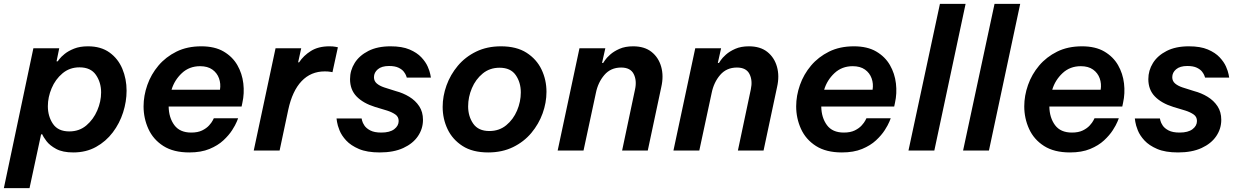

<svg xmlns="http://www.w3.org/2000/svg" viewBox="-42 -780 6412 995"><path d="M-22 195 131 -530H265L251 -462H257Q257 -462 265.5 -473.5Q274 -485 293 -500.5Q312 -516 342 -528Q372 -540 414 -540Q481 -540 525.5 -508Q570 -476 592 -423.5Q614 -371 614 -310Q614 -254 596 -197.5Q578 -141 542.5 -94Q507 -47 455.5 -18.5Q404 10 338 10Q283 10 249.5 -8Q216 -26 199 -48.5Q182 -71 177 -84H171L111 195ZM206 -230Q206 -177 232.5 -138Q259 -99 317 -99Q369 -99 405.5 -130Q442 -161 462 -207.5Q482 -254 482 -301Q482 -353 455 -392Q428 -431 370 -431Q319 -431 282 -400Q245 -369 225.5 -322.5Q206 -276 206 -230Z M939 10Q857 10 804.5 -23.5Q752 -57 727 -112Q702 -167 702 -229Q702 -284 721.5 -339.5Q741 -395 779 -440Q817 -485 872.5 -512.5Q928 -540 1001 -540Q1071 -540 1117 -513Q1163 -486 1188 -442.5Q1213 -399 1219 -347.5Q1225 -296 1214 -247L1210 -228H832Q833 -170 861.5 -131.5Q890 -93 949 -93Q983 -93 1005.5 -104Q1028 -115 1041.5 -130Q1055 -145 1060.5 -156Q1066 -167 1066 -167H1192Q1192 -167 1185 -149.5Q1178 -132 1161 -105.5Q1144 -79 1115.5 -52.5Q1087 -26 1043.5 -8Q1000 10 939 10ZM847 -315H1098Q1103 -346 1093 -374Q1083 -402 1058.5 -419.5Q1034 -437 995 -437Q939 -437 900.5 -401Q862 -365 847 -315Z M1273 0 1386 -530H1519L1503 -457H1508Q1531 -492 1569.5 -516Q1608 -540 1665 -540Q1684 -540 1696.5 -537.5Q1709 -535 1709 -535L1681 -406Q1681 -406 1669.5 -408Q1658 -410 1641 -410Q1569 -410 1521 -359.5Q1473 -309 1452 -212L1407 0Z M1926 10Q1860 10 1818 -8Q1776 -26 1752 -52Q1728 -78 1717.5 -104.5Q1707 -131 1704.5 -148.5Q1702 -166 1702 -166H1832Q1832 -166 1834.5 -155Q1837 -144 1846.5 -129.5Q1856 -115 1877 -104Q1898 -93 1934 -93Q1978 -93 2001 -110.5Q2024 -128 2024 -153Q2024 -175 2006.5 -187Q1989 -199 1964 -207L1901 -226Q1840 -245 1806 -280Q1772 -315 1772 -370Q1772 -415 1796 -453.5Q1820 -492 1867 -516Q1914 -540 1982 -540Q2042 -540 2080.5 -523.5Q2119 -507 2141.5 -483Q2164 -459 2174.5 -435Q2185 -411 2188 -394.5Q2191 -378 2191 -378H2066Q2066 -378 2063 -387Q2060 -396 2051 -408Q2042 -420 2023.5 -429Q2005 -438 1974 -438Q1936 -438 1916 -421Q1896 -404 1896 -380Q1896 -360 1910.5 -347.5Q1925 -335 1949 -327L2009 -308Q2047 -298 2079 -278.5Q2111 -259 2130.5 -229.5Q2150 -200 2150 -159Q2150 -113 2124 -74.5Q2098 -36 2048 -13Q1998 10 1926 10Z M2488 10Q2407 10 2355 -23.5Q2303 -57 2277.5 -110.5Q2252 -164 2252 -226Q2252 -282 2272 -337.5Q2292 -393 2330.5 -439Q2369 -485 2425.5 -512.5Q2482 -540 2554 -540Q2635 -540 2687 -506.5Q2739 -473 2764.5 -419.5Q2790 -366 2790 -304Q2790 -248 2770 -192.5Q2750 -137 2711.5 -91Q2673 -45 2616.5 -17.5Q2560 10 2488 10ZM2494 -101Q2545 -101 2581.5 -131Q2618 -161 2637.5 -207Q2657 -253 2657 -301Q2657 -353 2630.5 -391Q2604 -429 2547 -429Q2496 -429 2459.5 -399Q2423 -369 2403.5 -323Q2384 -277 2384 -229Q2384 -177 2410.5 -139Q2437 -101 2494 -101Z M2848 0 2961 -530H3095L3078 -454H3084Q3084 -454 3092.5 -467Q3101 -480 3120 -497Q3139 -514 3168.5 -527Q3198 -540 3239 -540Q3298 -540 3334.5 -511Q3371 -482 3384.5 -434Q3398 -386 3385 -329L3315 0H3182L3249 -317Q3259 -363 3242 -396.5Q3225 -430 3177 -430Q3123 -430 3090 -391.5Q3057 -353 3046 -298L2982 0Z M3448 0 3561 -530H3695L3678 -454H3684Q3684 -454 3692.5 -467Q3701 -480 3720 -497Q3739 -514 3768.5 -527Q3798 -540 3839 -540Q3898 -540 3934.5 -511Q3971 -482 3984.5 -434Q3998 -386 3985 -329L3915 0H3782L3849 -317Q3859 -363 3842 -396.5Q3825 -430 3777 -430Q3723 -430 3690 -391.5Q3657 -353 3646 -298L3582 0Z M4321 10Q4239 10 4186.5 -23.5Q4134 -57 4109 -112Q4084 -167 4084 -229Q4084 -284 4103.5 -339.5Q4123 -395 4161 -440Q4199 -485 4254.5 -512.5Q4310 -540 4383 -540Q4453 -540 4499 -513Q4545 -486 4570 -442.5Q4595 -399 4601 -347.5Q4607 -296 4596 -247L4592 -228H4214Q4215 -170 4243.5 -131.5Q4272 -93 4331 -93Q4365 -93 4387.5 -104Q4410 -115 4423.5 -130Q4437 -145 4442.5 -156Q4448 -167 4448 -167H4574Q4574 -167 4567 -149.5Q4560 -132 4543 -105.5Q4526 -79 4497.5 -52.5Q4469 -26 4425.5 -8Q4382 10 4321 10ZM4229 -315H4480Q4485 -346 4475 -374Q4465 -402 4440.5 -419.5Q4416 -437 4377 -437Q4321 -437 4282.5 -401Q4244 -365 4229 -315Z M4666 0 4829 -760H4962L4800 0Z M4949 0 5112 -760H5245L5083 0Z M5503 10Q5421 10 5368.5 -23.5Q5316 -57 5291 -112Q5266 -167 5266 -229Q5266 -284 5285.5 -339.5Q5305 -395 5343 -440Q5381 -485 5436.5 -512.5Q5492 -540 5565 -540Q5635 -540 5681 -513Q5727 -486 5752 -442.5Q5777 -399 5783 -347.5Q5789 -296 5778 -247L5774 -228H5396Q5397 -170 5425.5 -131.5Q5454 -93 5513 -93Q5547 -93 5569.5 -104Q5592 -115 5605.5 -130Q5619 -145 5624.5 -156Q5630 -167 5630 -167H5756Q5756 -167 5749 -149.5Q5742 -132 5725 -105.5Q5708 -79 5679.5 -52.5Q5651 -26 5607.5 -8Q5564 10 5503 10ZM5411 -315H5662Q5667 -346 5657 -374Q5647 -402 5622.5 -419.5Q5598 -437 5559 -437Q5503 -437 5464.5 -401Q5426 -365 5411 -315Z M6063 10Q5997 10 5955 -8Q5913 -26 5889 -52Q5865 -78 5854.5 -104.5Q5844 -131 5841.5 -148.5Q5839 -166 5839 -166H5969Q5969 -166 5971.5 -155Q5974 -144 5983.5 -129.5Q5993 -115 6014 -104Q6035 -93 6071 -93Q6115 -93 6138 -110.5Q6161 -128 6161 -153Q6161 -175 6143.5 -187Q6126 -199 6101 -207L6038 -226Q5977 -245 5943 -280Q5909 -315 5909 -370Q5909 -415 5933 -453.5Q5957 -492 6004 -516Q6051 -540 6119 -540Q6179 -540 6217.5 -523.5Q6256 -507 6278.5 -483Q6301 -459 6311.5 -435Q6322 -411 6325 -394.5Q6328 -378 6328 -378H6203Q6203 -378 6200 -387Q6197 -396 6188 -408Q6179 -420 6160.5 -429Q6142 -438 6111 -438Q6073 -438 6053 -421Q6033 -404 6033 -380Q6033 -360 6047.5 -347.5Q6062 -335 6086 -327L6146 -308Q6184 -298 6216 -278.5Q6248 -259 6267.5 -229.5Q6287 -200 6287 -159Q6287 -113 6261 -74.5Q6235 -36 6185 -13Q6135 10 6063 10Z"/></svg>

Font: Be Vietnam Pro SemiBold
Style: Italic
Weight: 600
Italic angle: -12°
Designer: Lam Bao, Tony Le, Vietanh Nguyen
Foundry: Yellow Type Foundry
Version: Version 1.002; ttfautohint (v1.8.3)